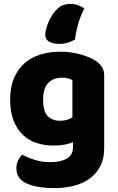

<svg xmlns="http://www.w3.org/2000/svg" viewBox="-20 -766 607 984"><path d="M270 -717Q287 -734 304 -740Q321 -746 341 -746Q361 -746 379.5 -739.5Q398 -733 412 -723Q391 -681 380 -641.5Q369 -602 364 -563Q348 -554 328.5 -547.5Q309 -541 287 -541Q252 -541 232 -552.5Q212 -564 212 -588Q212 -602 217 -620Q222 -638 230 -656Q238 -674 248.5 -690Q259 -706 270 -717ZM354 -37Q334 -29 309.5 -24.5Q285 -20 255 -20Q210 -20 169.5 -32.5Q129 -45 98.5 -73.5Q68 -102 50 -147Q32 -192 32 -257Q32 -317 50.5 -362.5Q69 -408 102.5 -439Q136 -470 184 -485.5Q232 -501 291 -501Q319 -501 346 -497Q373 -493 396.5 -486Q420 -479 439 -471Q458 -463 471 -454Q491 -440 502.5 -422.5Q514 -405 514 -378V-7Q514 46 494.5 84.5Q475 123 440.5 148.5Q406 174 359.5 186Q313 198 260 198Q206 198 165 189.5Q124 181 100 165Q64 141 64 97Q64 74 73.5 55Q83 36 95 27Q124 43 160.5 54Q197 65 237 65Q290 65 322 47Q354 29 354 -11ZM287 -147Q307 -147 322.5 -151.5Q338 -156 351 -164V-356Q340 -361 328.5 -364.5Q317 -368 298 -368Q255 -368 228 -341.5Q201 -315 201 -256Q201 -193 225.5 -170Q250 -147 287 -147Z"/></svg>

Font: Baloo Thambi 2 ExtraBold
Style: Regular
Weight: 800
Designer: Aadarsh Rajan and Ek Type
Foundry: Ek Type
Version: Version 1.640;hotconv 1.0.111;makeotfexe 2.5.65597; ttfautoh